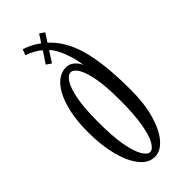

<svg xmlns="http://www.w3.org/2000/svg" viewBox="-232 -758 817 817"><g transform="rotate(-45 177.0 -349.0)"><path d="M171.5 11Q134 11 105.2 -24.8Q76.5 -60.5 60.2 -122.8Q44 -185 44 -264.5Q44 -329 54.5 -378Q65 -427 82.8 -460Q100.5 -493 123.5 -509.8Q146.5 -526.5 171.5 -526.5Q188.5 -526.5 201 -518.8Q213.5 -511 221.5 -500.2Q229.5 -489.5 232.5 -481Q228.5 -513.5 219.2 -542.8Q210 -572 198.2 -594.5Q186.5 -617 174 -629L142.5 -580L120 -595.5L154.5 -647Q144 -657.5 123.8 -668.8Q103.5 -680 87 -685L97 -710.5Q105 -708.5 117 -703.5Q129 -698.5 140.8 -692.2Q152.5 -686 160 -680.5L170.5 -673L194 -709L216 -694L191.5 -656Q218 -632 238.5 -598.5Q259 -565 272.8 -518.5Q286.5 -472 293.5 -409.2Q300.5 -346.5 300.5 -263.5Q300.5 -181.5 283 -119.8Q265.5 -58 236 -23.5Q206.5 11 171.5 11ZM171.5 -18Q187.5 -18 202.5 -43.5Q217.5 -69 227.2 -123.2Q237 -177.5 237 -263.5Q237 -348 227.2 -399.5Q217.5 -451 202.5 -474.2Q187.5 -497.5 171.5 -497.5Q156 -497.5 140.5 -474.2Q125 -451 115 -399.5Q105 -348 105 -263.5Q105 -177.5 115 -123.2Q125 -69 140.5 -43.5Q156 -18 171.5 -18Z"/></g></svg>

Font: Imbue 24pt Light
Style: Regular
Weight: 300
Designer: Tyler Finck
Foundry: Etcetera Type Company
Version: Version 1.102